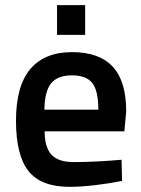

<svg xmlns="http://www.w3.org/2000/svg" viewBox="-20 -713 548 744"><path d="M42 -245Q42 -380 97.5 -445.5Q153 -511 259 -511Q365 -511 417 -454.5Q469 -398 469 -282L462 -204H153Q153 -143 179 -114Q205 -85 266 -85Q350 -85 451 -94L453 -12Q410 -3 352.5 4Q295 11 250 11Q139 11 90.5 -50Q42 -111 42 -245ZM361 -288Q361 -362 337.5 -391.5Q314 -421 259 -421Q203 -421 178 -390Q153 -359 152 -288ZM201 -693H310V-578H201Z"/></svg>

Font: Cairo SemiBold
Style: Regular
Weight: 600
Designer: Mohamed Gaber, Accademia di Belle Arti di Urbino and others
Foundry: Kief Type Foundry, Accademia di Belle Arti di Urbino and others
Version: Version 3.011